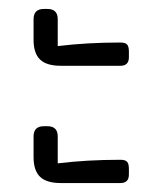

<svg xmlns="http://www.w3.org/2000/svg" viewBox="-20 -472 363 429"><path d="M55 -383V-429Q55 -452 78 -452H86Q109 -452 109 -429V-369Q174 -377 249 -377Q260 -377 264 -372.5Q268 -368 268 -357V-344Q268 -325 249 -325H116Q84 -325 69.5 -339Q55 -353 55 -383ZM55 -121V-167Q55 -190 78 -190H86Q109 -190 109 -167V-107Q174 -115 249 -115Q260 -115 264 -110.5Q268 -106 268 -95V-82Q268 -63 249 -63H116Q84 -63 69.5 -77Q55 -91 55 -121Z"/></svg>

Font: Mitr ExtraLight
Style: Regular
Weight: 275
Designer: Thanarat Vachiruckul
Foundry: Cadson Demak Co.,Ltd.
Version: Version 1.001